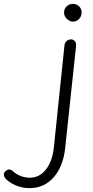

<svg xmlns="http://www.w3.org/2000/svg" viewBox="-269 -620 480 995"><path d="M-116 355Q-151 355 -184 342Q-217 329 -239 307Q-250 295 -249 283Q-248 271 -235 263Q-227 257 -218 258.5Q-209 260 -202 267Q-187 282 -163.5 291.5Q-140 301 -115 301Q-65 301 -31.5 259Q2 217 10 145L65 -384Q67 -400 77 -408Q87 -416 99 -416Q110 -416 118.5 -407Q127 -398 125 -380L69 145Q59 242 9.5 298.5Q-40 355 -116 355ZM109 -508Q92 -508 77.5 -522Q63 -536 63 -555Q63 -574 76.5 -587Q90 -600 109 -600Q127 -600 140.5 -587.5Q154 -575 154 -555Q154 -536 141 -522Q128 -508 109 -508Z"/></svg>

Font: Edu SA Beginner
Style: Regular
Weight: 400
Designer: Tina and Corey Anderson
Foundry: Google for Education
Version: Version 1.003